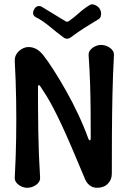

<svg xmlns="http://www.w3.org/2000/svg" viewBox="-20 -890 610 910"><path d="M440 0Q421 0 406.5 -10.5Q392 -21 384 -39Q346 -130 318.5 -194Q291 -258 270 -302.5Q249 -347 232.5 -378.5Q216 -410 201 -434.5Q186 -459 169 -484Q167 -487 163.5 -486Q160 -485 160 -481Q160 -369 161.5 -265.5Q163 -162 170 -49Q171 -35 162 -24Q153 -13 138.5 -6.5Q124 0 109 0Q95 0 81 -6.5Q67 -13 58 -24Q49 -35 50 -49Q55 -141 56.5 -233Q58 -325 56.5 -416.5Q55 -508 50 -600Q49 -620 59 -635Q69 -650 84.5 -658.5Q100 -667 115 -667Q135 -667 152.5 -657.5Q170 -648 187 -626Q208 -599 235.5 -556Q263 -513 293 -460Q323 -407 350.5 -348.5Q378 -290 399 -232Q402 -224 406 -225Q410 -226 410 -234Q410 -304 409.5 -366.5Q409 -429 407 -492.5Q405 -556 400 -628Q399 -642 408 -653Q417 -664 431 -670.5Q445 -677 459 -677Q474 -677 488.5 -670.5Q503 -664 512 -653Q521 -642 520 -628Q515 -536 513 -442Q511 -348 510.5 -253.5Q510 -159 510 -67Q510 -38 491 -19Q472 0 440 0ZM453 -847Q458 -840 459 -830.5Q460 -821 457.5 -812.5Q455 -804 447 -799Q407 -775 378 -756.5Q349 -738 317 -714Q298 -699 279 -714Q247 -738 214 -765.5Q181 -793 149 -809Q138 -815 137 -826Q136 -837 143 -847V-848Q150 -859 160.5 -861Q171 -863 181 -856Q209 -839 236 -822.5Q263 -806 291 -789Q295 -787 298 -787Q301 -787 305 -789Q331 -807 354 -828Q377 -849 405 -866Q416 -873 431 -866Q446 -859 453 -848Z"/></svg>

Font: Winky Sans
Style: Regular
Weight: 400
Designer: Simon Atzbach
Foundry: typofactur
Version: Version 1.205